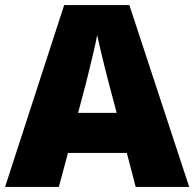

<svg xmlns="http://www.w3.org/2000/svg" viewBox="-20 -737 766 757"><path d="M515 0 480 -134H248L212 0H0L233 -717H490L726 0ZM409 -409Q404 -428 395 -463.5Q386 -499 377 -537Q368 -575 363 -599Q359 -575 350.5 -539Q342 -503 333.5 -468Q325 -433 319 -409L288 -292H440Z"/></svg>

Font: Noto Sans Khmer UI Black
Style: Regular
Weight: 900
Designer: Danh Hong and the Monotype Design Team
Foundry: Monotype Imaging Inc.
Version: Version 2.002; ttfautohint (v1.8.4.7-5d5b)